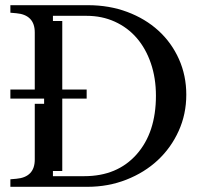

<svg xmlns="http://www.w3.org/2000/svg" viewBox="-20 -720 769 740"><path d="M698 -355Q698 -280 668.5 -215Q639 -150 588 -102.5Q537 -55 467 -27.5Q397 0 317 0H20V-29L43 -31Q78 -34 96 -52.5Q114 -71 114 -105V-320H150V-340H20V-375H114V-595Q114 -629 96 -647.5Q78 -666 43 -669L20 -671V-700H319Q401 -700 470.5 -674Q540 -648 590.5 -602Q641 -556 669.5 -492.5Q698 -429 698 -355ZM184 -41H305Q432 -41 506.5 -125Q581 -209 581 -351Q581 -419 561.5 -476Q542 -533 507 -573.5Q472 -614 422.5 -636.5Q373 -659 314 -659H184V-639H220V-375H314V-340H220V-61H184Z"/></svg>

Font: Redaction
Style: Regular
Weight: 400
Designer: Jeremy Mickel / Forest Young
Foundry: MCKL
Version: Version 2.001; Redaction